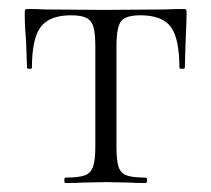

<svg xmlns="http://www.w3.org/2000/svg" viewBox="-20 -407 470 427"><path d="M125 -12Q155 -12 168.5 -17Q182 -22 187 -36.5Q192 -51 192 -81V-303Q192 -332 188 -346.5Q184 -361 172.5 -367Q161 -373 138 -373Q90 -373 70.5 -347Q51 -321 51 -256Q51 -254 45.5 -254Q40 -254 40 -256L38 -316Q37 -327 36 -342.5Q35 -358 35 -378Q35 -384 36 -385.5Q37 -387 43 -387Q64 -387 80 -386L213 -385L348 -386Q365 -387 387 -387Q393 -387 394 -385.5Q395 -384 395 -378Q395 -361 393 -321L391 -256Q391 -254 385 -254Q379 -254 379 -256Q379 -321 360 -347Q341 -373 292 -373Q259 -373 249 -359.5Q239 -346 239 -303V-81Q239 -51 243.5 -36.5Q248 -22 261.5 -17Q275 -12 304 -12Q307 -12 307 -6Q307 0 304 0Q280 0 266 -1L216 -2L166 -1Q151 0 125 0Q123 0 123 -6Q123 -12 125 -12Z"/></svg>

Font: Cormorant Garamond Light
Style: Regular
Weight: 300
Designer: Christian Thalmann (Catharsis Fonts)
Version: Version 3.000